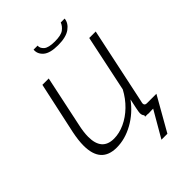

<svg xmlns="http://www.w3.org/2000/svg" viewBox="-244 -794 1049 1049"><g transform="rotate(-45 281.0 -269.0)"><path d="M162 10Q41 10 41 -126Q41 -166 52 -220L117 -520H166L104 -227Q93 -178 93 -142Q93 -35 186 -35Q227 -35 269.5 -54.5Q312 -74 348.5 -109.5Q385 -145 410 -192L479 -520H529L437 -85Q435 -77 433.5 -70Q432 -63 432 -61Q432 -45 449 -45L439 0Q425 1 417 1Q384 -3 384 -34Q384 -38 385 -44.5Q386 -51 389.5 -69Q393 -87 401 -123Q355 -61 291 -25.5Q227 10 162 10ZM331 -612Q269 -612 242.5 -635Q216 -658 219 -690H250Q248 -671 266 -655Q284 -639 333 -639Q381 -639 401 -654Q421 -669 429 -690H459Q456 -658 424.5 -635Q393 -612 331 -612ZM365 152 453 0H391L401 -45H523L411 152Z"/></g></svg>

Font: Raleway Light
Style: Italic
Weight: 300
Italic angle: -12°
Designer: Matt McInerney, Pablo Impallari, Rodrigo Fuenzalida
Foundry: Matt McInerney, Pablo Impallari, Rodrigo Fuenzalida
Version: Version 4.026